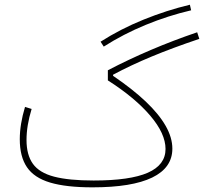

<svg xmlns="http://www.w3.org/2000/svg" viewBox="-20 -804 875 824"><path d="M794.9 -783.7Q694.8 -759.8 595.9 -719.7Q497.1 -679.7 411.6 -625L425.3 -604Q509.3 -657.7 605.5 -697.3Q701.7 -736.8 800.3 -759.8ZM87.4 -345.2Q64.9 -270.5 64.9 -206.5Q64.9 -131.8 95.7 -86.4Q126.5 -41 195.1 -20.5Q263.7 0 377 0Q546.4 0 633.1 -42Q719.7 -84 719.7 -166Q719.7 -213.4 690.9 -263.9Q662.1 -314.5 605.5 -368.2Q548.8 -421.9 465.3 -478.5V-483.4Q541 -523.9 630.9 -561.3Q720.7 -598.6 835.4 -637.2L826.2 -665.5Q723.1 -630.4 627.4 -589.6Q531.7 -548.8 442.9 -502.4V-459Q559.1 -384.8 624.8 -307.6Q690.4 -230.5 690.4 -164.6Q690.4 -96.2 614.3 -62.7Q538.1 -29.3 381.8 -29.3Q275.4 -29.3 212.2 -45.9Q148.9 -62.5 121.3 -100.8Q93.8 -139.2 93.8 -203.1Q93.8 -265.1 115.7 -336.4Z"/></svg>

Font: Estedad-FD-VF Thin
Style: Regular
Weight: 100
Designer: Amin Abedi
Version: Version 5.0